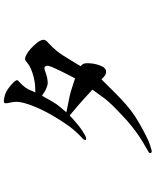

<svg xmlns="http://www.w3.org/2000/svg" viewBox="79 -852 841 1040"><g transform="rotate(-90 500.0 -331.5)"><path d="M535 -252Q518 -268 487.5 -295.5Q457 -323 445 -333L395 -375Q382 -363 370.5 -352.5Q359 -342 342 -328.5Q325 -315 312 -306.5Q299 -298 289 -292.5Q279 -287 272 -286Q265 -285 262.5 -288Q260 -291 266 -300Q268 -304 276.5 -311Q285 -318 303 -337.5Q321 -357 333.5 -373.5Q346 -390 370.5 -428.5Q395 -467 411.5 -498Q428 -529 441.5 -561.5Q455 -594 462 -619.5Q469 -645 469 -662.5Q469 -680 465 -696.5Q461 -713 461 -720Q461 -727 465 -730Q469 -733 481 -731Q497 -729 511 -724Q525 -719 542 -707Q559 -695 573.5 -680Q588 -665 586 -658Q584 -654 572.5 -644Q561 -634 548 -617Q535 -600 531 -586L520 -561Q539 -561 558.5 -562.5Q578 -564 602.5 -570Q627 -576 647.5 -585Q668 -594 680.5 -605Q693 -616 699 -617Q706 -618 717.5 -612.5Q729 -607 741.5 -598.5Q754 -590 773.5 -569.5Q793 -549 800 -534.5Q807 -520 804 -510Q802 -502 784 -486.5Q766 -471 745.5 -446Q725 -421 699 -377L662 -316Q668 -311 673.5 -303Q679 -295 678 -271Q677 -248 672.5 -232Q668 -216 662.5 -203Q657 -190 650 -185Q643 -178 635 -178Q619 -176 604 -190L591 -203Q571 -184 548.5 -160.5Q526 -137 490.5 -103Q455 -69 424 -45Q393 -21 353.5 1.5Q314 24 285 38.5Q256 53 239.5 58.5Q223 64 211 67.5Q199 71 195 68Q191 65 191 61Q191 57 196.5 53Q202 49 216 41.5Q230 34 250.5 21.5Q271 9 301 -12Q331 -33 363.5 -61.5Q396 -90 436.5 -130Q477 -170 496 -198L535 -252ZM412 -393Q436 -388 459 -383.5Q482 -379 501 -375Q520 -371 562 -357L596 -346Q605 -364 615 -382.5Q625 -401 637.5 -427Q650 -453 658 -472Q666 -491 664 -500Q662 -506 659 -509Q656 -512 652 -512Q645 -512 629 -506Q613 -500 598 -497Q582 -494 572 -494Q559 -494 541 -502Q523 -510 519 -514L502 -525Q486 -496 470.5 -469.5Q455 -443 445 -432L412 -393Z"/></g></svg>

Font: ChillKai
Style: Regular
Weight: 400
Designer: ChillType
Foundry: 寒蝉字型
Version: Version 2.000